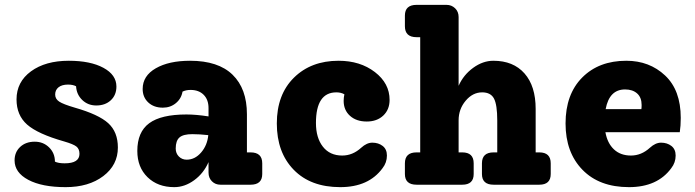

<svg xmlns="http://www.w3.org/2000/svg" viewBox="-20 -760 2861 790"><path d="M288 -317Q386 -289 425.5 -253Q465 -217 465 -153Q465 -81 405 -35.5Q345 10 250 10Q153 10 96.5 -20Q40 -50 40 -100Q40 -134 63 -155.5Q86 -177 123 -177Q158 -177 182 -153.5Q206 -130 206 -95Q220 -88 246 -88Q307 -88 307 -127Q307 -147 294.5 -157Q282 -167 244 -178Q135 -209 91.5 -247.5Q48 -286 48 -351Q48 -423 107.5 -466.5Q167 -510 263 -510Q352 -510 405.5 -481Q459 -452 459 -404Q459 -369 436 -347.5Q413 -326 376 -326Q342 -326 318.5 -348.5Q295 -371 293 -405Q280 -412 260 -412Q235 -412 221 -401Q207 -390 207 -371Q207 -353 223.5 -342Q240 -331 288 -317Z M1011 -133Q1059 -133 1059 -88V-44Q1059 0 1011 0H887Q866 0 852 -14Q838 -28 838 -50V-93Q818 -47 779 -18.5Q740 10 697 10Q629 10 587 -31Q545 -72 545 -139Q545 -217 594 -253Q643 -289 747 -289Q787 -289 838 -281V-315Q838 -350 818 -370Q798 -390 764 -390Q745 -390 731 -383Q726 -354 703.5 -335.5Q681 -317 650 -317Q613 -317 590 -338.5Q567 -360 567 -394Q567 -448 621 -479Q675 -510 762 -510Q878 -510 937 -452.5Q996 -395 996 -290V-133ZM748 -103Q782 -103 807.5 -132.5Q833 -162 837 -204Q801 -208 771 -208Q734 -208 718.5 -194.5Q703 -181 703 -149Q703 -129 716 -116Q729 -103 748 -103Z M1512 -173Q1537 -173 1554.5 -159.5Q1572 -146 1572 -120Q1572 -91 1554 -68Q1497 10 1380 10Q1258 10 1188.5 -61.5Q1119 -133 1119 -252Q1119 -371 1189.5 -440.5Q1260 -510 1373 -510Q1462 -510 1522.5 -463.5Q1583 -417 1583 -349Q1583 -309 1557 -284.5Q1531 -260 1489 -260Q1446 -260 1420 -283.5Q1394 -307 1394 -345Q1394 -358 1397 -372Q1383 -380 1364 -380Q1280 -380 1280 -254Q1280 -193 1308.5 -156.5Q1337 -120 1388 -120Q1431 -120 1466 -152Q1489 -173 1512 -173Z M2199 -133Q2246 -133 2246 -88V-44Q2246 0 2199 0H2011Q1963 0 1963 -44V-88Q1963 -133 2011 -133H2026V-264Q2026 -329 2012.5 -354.5Q1999 -380 1964 -380Q1925 -380 1896 -345.5Q1867 -311 1867 -265V-133H1882Q1929 -133 1929 -88V-44Q1929 0 1882 0H1694Q1646 0 1646 -44V-88Q1646 -133 1694 -133H1709V-607H1694Q1646 -607 1646 -652V-696Q1646 -740 1694 -740H1817Q1838 -740 1852.5 -726Q1867 -712 1867 -690V-407Q1887 -452 1927 -481Q1967 -510 2010 -510Q2092 -510 2138 -458Q2184 -406 2184 -312V-133Z M2781 -275Q2781 -242 2777 -216H2471Q2479 -171 2506 -145.5Q2533 -120 2576 -120Q2619 -120 2654 -152Q2677 -173 2700 -173Q2725 -173 2742.5 -159.5Q2760 -146 2760 -120Q2760 -91 2742 -68Q2685 10 2568 10Q2446 10 2376.5 -61.5Q2307 -133 2307 -252Q2307 -372 2375.5 -441Q2444 -510 2557 -510Q2652 -510 2716.5 -449.5Q2781 -389 2781 -275ZM2552 -392Q2487 -392 2472 -311H2619Q2620 -317 2620 -328Q2620 -359 2601.5 -375.5Q2583 -392 2552 -392Z"/></svg>

Font: Solway ExtraBold
Style: Regular
Weight: 800
Designer: Mariya V. Pigoulevskaya
Foundry: The Northern Block Ltd.
Version: Version 1.000;hotconv 1.0.109;makeotfexe 2.5.65596